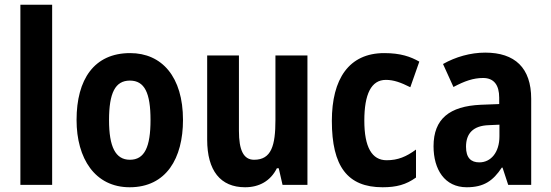

<svg xmlns="http://www.w3.org/2000/svg" viewBox="-20 -780 2324 810"><path d="M200 0V-760H66V0Z M752 -274C752 -456 663 -556 529 -556C377 -556 303 -445 303 -274C303 -111 381 10 527 10C682 10 752 -113 752 -274ZM440 -273C440 -388 466 -440 528 -440C590 -440 615 -388 615 -274C615 -160 590 -106 528 -106C467 -106 440 -161 440 -273Z M1277 -546H1142V-274C1142 -166 1125 -106 1052 -106C1007 -106 988 -147 988 -228V-546H854V-191C854 -60 910 10 1014 10C1073 10 1121 -16 1148 -70H1156L1172 0H1277Z M1594 10C1653 10 1693 -1 1735 -31V-149C1694 -119 1659 -104 1611 -104C1549 -104 1517 -159 1517 -271C1517 -383 1546 -443 1608 -443C1641 -443 1671 -432 1711 -412L1749 -520C1712 -541 1670 -556 1601 -556C1452 -556 1380 -447 1380 -270C1380 -78 1446 10 1594 10Z M2027 -558C1965 -558 1902 -540 1849 -510L1893 -413C1940 -438 1977 -451 2018 -451C2064 -451 2086 -421 2086 -368V-341L2008 -338C1877 -332 1809 -279 1809 -163C1809 -65 1856 10 1949 10C2021 10 2060 -17 2097 -73H2100L2124 0H2221V-363C2221 -494 2152 -558 2027 -558ZM2043 -252 2087 -254V-205C2087 -137 2051 -95 2002 -95C1967 -95 1946 -114 1946 -161C1946 -216 1975 -250 2043 -252Z"/></svg>

Font: Noto Sans Sinhala Condensed
Style: Bold
Weight: 700
Width: 3
Designer: Jelle Bosma - Monotype Design Team
Foundry: Monotype Imaging Inc.
Version: Version 2.006